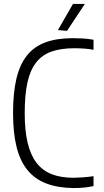

<svg xmlns="http://www.w3.org/2000/svg" viewBox="-20 -941 526 971"><path d="M351 10Q271 9 213 -13.5Q155 -36 118 -82Q81 -128 63.5 -199Q46 -270 46 -369Q46 -471 63 -543Q80 -615 116.5 -660.5Q153 -706 210.5 -727Q268 -748 349 -748Q372 -748 398 -746.5Q424 -745 453 -740V-689Q436 -693 409.5 -695Q383 -697 356 -697Q288 -697 240 -680Q192 -663 162 -624Q132 -585 118.5 -522.5Q105 -460 105 -369Q105 -282 119.5 -220Q134 -158 164 -118.5Q194 -79 240.5 -60.5Q287 -42 352 -42Q367 -42 397 -44Q427 -46 453 -50V0Q430 5 407 7.5Q384 10 351 10ZM273 -789 349 -921H409L319 -785Z"/></svg>

Font: Encode Sans Compressed
Style: Light
Weight: 300
Designer: Pablo Impallari, Andres Torresi
Foundry: Pablo Impallari, Andres Torresi
Version: Version 1.000; ttfautohint (v1.00) -l 8 -r 50 -G 200 -x 14 -